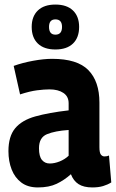

<svg xmlns="http://www.w3.org/2000/svg" viewBox="-20 -812 508 842"><path d="M17 -149Q17 -214 46.5 -249.5Q76 -285 135 -301.5Q194 -318 281 -328V-359Q281 -389 258 -404.5Q235 -420 197 -420Q174 -420 142.5 -416Q111 -412 68 -398L40 -523Q79 -537 125.5 -545.5Q172 -554 209 -554Q319 -554 367.5 -504.5Q416 -455 416 -362V-167Q416 -142 422.5 -134Q429 -126 438 -126Q450 -126 458 -130L468 -12Q452 -2 432 4Q412 10 385 10Q347 10 324.5 -4.5Q302 -19 291 -48Q262 -22 228.5 -6Q195 10 146 10Q102 10 73.5 -11.5Q45 -33 31 -69Q17 -105 17 -149ZM151 -162Q151 -126 164 -110.5Q177 -95 198 -95Q219 -95 241.5 -104Q264 -113 281 -129V-242Q221 -238 186 -223.5Q151 -209 151 -162ZM223 -595Q173 -595 146 -621Q119 -647 119 -694Q119 -740 146 -766Q173 -792 223 -792Q273 -792 300 -766Q327 -740 327 -694Q327 -647 300 -621Q273 -595 223 -595ZM223 -660Q252 -660 252 -694Q252 -727 223 -727Q195 -727 195 -694Q195 -660 223 -660Z"/></svg>

Font: Georama SemiCondensed
Style: Bold
Weight: 700
Width: 4
Designer: Jean-Baptiste Levee
Foundry: Production Type
Version: Version 1.000